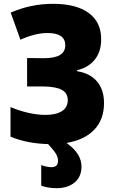

<svg xmlns="http://www.w3.org/2000/svg" viewBox="-20 -746 605 1006"><path d="M284 97Q284 77 272 58Q260 39 232 9Q121 6 35 -30V-185Q77 -167 125.5 -155.5Q174 -144 218 -144Q273 -144 304 -163.5Q335 -183 335 -221Q335 -259 303.5 -275.5Q272 -292 209 -293H122V-442L208 -441Q267 -441 294.5 -458Q322 -475 322 -509Q322 -573 229 -573Q165 -573 87 -538L36 -680Q142 -726 258 -726Q380 -726 445.5 -677.5Q511 -629 510 -539Q510 -475 476.5 -433.5Q443 -392 384 -378V-373Q452 -362 488.5 -319Q525 -276 525 -206Q525 -120 474 -66.5Q423 -13 329 3Q371 34 389 64Q407 94 407 127Q407 180 371 210Q335 240 277 240Q253 240 233 236.5Q213 233 196 227V119Q206 123 221.5 126.5Q237 130 249 130Q284 130 284 97Z"/></svg>

Font: Noto Sans SemiCondensed Black
Style: Regular
Weight: 900
Width: 4
Designer: Monotype Design Team
Foundry: Monotype Imaging Inc.
Version: Version 2.013; ttfautohint (v1.8.4.7-5d5b)